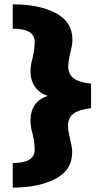

<svg xmlns="http://www.w3.org/2000/svg" viewBox="-20 -725 448 875"><path d="M38 18Q138 18 138 -42Q138 -75 128 -117Q119 -149 119 -175Q119 -218 138.5 -246.5Q158 -275 196 -287V-289Q159 -301 139 -330Q119 -359 119 -400Q119 -426 128 -458Q138 -502 138 -534Q138 -595 38 -594V-705Q154 -706 232 -666.5Q310 -627 310 -544Q310 -521 301 -487Q291 -445 291 -422Q291 -386 316.5 -367.5Q342 -349 395 -344V-232Q341 -226 315.5 -207.5Q290 -189 290 -153Q290 -129 300 -89Q309 -53 309 -32Q309 51 231.5 90.5Q154 130 38 130Z"/></svg>

Font: Martel Sans Black
Style: Regular
Weight: 900
Designer: Dan Reynolds and Mathieu Réguer
Foundry: Dan Reynolds and Mathieu Réguer
Version: Version 1.002; ttfautohint (v1.1) -l 5 -r 5 -G 72 -x 0 -D la